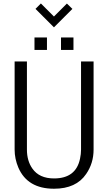

<svg xmlns="http://www.w3.org/2000/svg" viewBox="-20 -1101 632 1128"><path d="M188.5 -1048.8 220.2 -1080.6 296.9 -1003.9 373 -1080.1 405.3 -1048.8 296.9 -940.4ZM182.6 -807.6V-880.9H255.9V-807.6ZM338.4 -807.6V-880.9H411.6V-807.6ZM65.9 -222.2V-739.7H138.2V-222.2Q138.2 -155.8 170.4 -110.4Q210.9 -52.7 297.4 -52.7Q426.3 -52.7 450.2 -168.9Q456.1 -195.8 456.1 -222.2V-739.7H529.8V-222.2Q529.8 -142.1 486.3 -79.1Q427.7 7.8 297.4 7.8Q141.6 7.8 87.9 -116.2Q65.9 -168 65.9 -222.2Z"/></svg>

Font: News Cycle
Style: Regular
Weight: 500
Version: Version 0.5.2